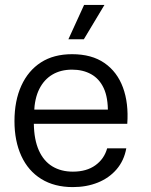

<svg xmlns="http://www.w3.org/2000/svg" viewBox="-20 -754 614 783"><path d="M277 9Q202 9 148.5 -24Q95 -57 67 -118Q39 -179 39 -260Q39 -343 67 -404.5Q95 -466 147 -499.5Q199 -533 274 -533Q354 -533 406 -497Q458 -461 481.5 -397Q505 -333 499 -249H118Q119 -184 138.5 -140.5Q158 -97 193.5 -75.5Q229 -54 277 -54Q333 -54 369 -80Q405 -106 417 -149H495Q486 -99 455.5 -63.5Q425 -28 379 -9.5Q333 9 277 9ZM119 -295 110 -307H429L420 -293Q421 -356 403 -394.5Q385 -433 351.5 -451.5Q318 -470 274 -470Q228 -470 194 -450Q160 -430 140.5 -391.5Q121 -353 119 -295ZM259 -594 323 -734H406L322 -594Z"/></svg>

Font: Mona Sans ExtraLight
Style: Regular
Weight: 400
Version: Version 2.000